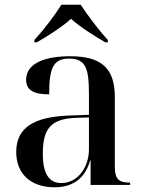

<svg xmlns="http://www.w3.org/2000/svg" viewBox="-20 -786 613 816"><path d="M126 -616V-606H136C176 -628 246 -673 282 -706C317 -673 389 -628 428 -606H438V-616C400 -658 352 -721 323 -766H241C213 -721 165 -658 126 -616ZM212 10C283 10 340 -22 363 -104H365V0H533V-10H530C485 -10 468 -26 468 -76V-375C468 -501 405 -547 278 -547C175 -547 91 -519 91 -447C91 -402 124 -385 189 -385C189 -493 204 -537 274 -537C346 -537 358 -492 358 -387V-298L276 -295C123 -290 49 -243 49 -140C49 -47 111 10 212 10ZM241 -8C188 -8 162 -48 162 -133C162 -239 196 -280 299 -285L358 -287V-151C358 -75 310 -8 241 -8Z"/></svg>

Font: Noto Serif Display Medium
Style: Regular
Weight: 500
Designer: Monotype Design Team
Foundry: Monotype Imaging Inc.
Version: Version 2.009